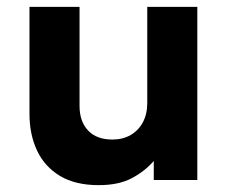

<svg xmlns="http://www.w3.org/2000/svg" viewBox="-20 -525 666 560"><path d="M268 15Q199.5 15 154.8 -12Q110 -39 88 -86Q66 -133 66 -192.5V-505H212V-216Q212 -171 236.8 -144.5Q261.5 -118 308 -118Q338 -118 361 -131.2Q384 -144.5 396.8 -168.5Q409.5 -192.5 409.5 -224V-505H555.5V0H428.5V-55.5Q402.5 -25.5 364.2 -5.2Q326 15 268 15Z"/></svg>

Font: Geologica Cursive SemiBold
Style: Regular
Weight: 600
Designer: Sindre Bremnes, Frode Helland
Foundry: Monokrom Skriftforlag AS
Version: Version 1.010;gftools[0.9.28]